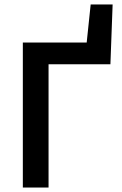

<svg xmlns="http://www.w3.org/2000/svg" viewBox="-20 -846 550 866"><path d="M83 0V-654H371L389 -826H488L478 -556H199V0Z"/></svg>

Font: Giro Sans Semibold
Style: Regular
Weight: 600
Designer: Paul D. Hunt
Foundry: Adobe Systems Incorporated
Version: Version 1.000;PS 1.0;hotconv 1.0.88;makeotf.lib2.5.647800